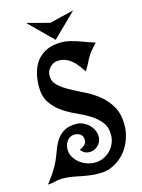

<svg xmlns="http://www.w3.org/2000/svg" viewBox="-128 -922 746 1010"><g transform="rotate(-15 245.0 -417.0)"><path d="M269 -703Q292 -703 314 -697.5Q336 -692 358 -684.5Q380 -677 401 -669Q422 -661 444 -655Q434 -643 423 -631.5Q412 -620 403 -607Q389 -587 378.5 -564.5Q368 -542 354 -522Q343 -539 330.5 -555.5Q318 -572 303.5 -585Q289 -598 271 -606Q253 -614 230 -614Q203 -614 183.5 -594.5Q164 -575 164 -548Q164 -516 187.5 -494.5Q211 -473 245.5 -454Q280 -435 321 -415Q362 -395 396.5 -367Q431 -339 454.5 -298.5Q478 -258 478 -198Q478 -143 452 -92Q426 -41 379 -12Q343 11 307 14Q271 17 234.5 12Q198 7 161 -1Q124 -9 86 -9Q66 -9 47 -3.5Q28 2 8 2Q28 -24 46 -50.5Q64 -77 78 -107Q91 -137 101.5 -166Q112 -195 128 -217.5Q144 -240 168.5 -254Q193 -268 234 -268Q253 -268 270.5 -260Q288 -252 301.5 -239Q315 -226 323 -209Q331 -192 331 -173Q331 -151 318.5 -134.5Q306 -118 288 -111Q270 -104 250.5 -108Q231 -112 217 -132Q230 -136 243 -147Q256 -158 256 -175Q256 -195 243.5 -205.5Q231 -216 211 -216Q184 -216 169.5 -195.5Q155 -175 155 -151Q155 -127 166 -108Q177 -89 194.5 -75Q212 -61 233.5 -53.5Q255 -46 277 -46Q302 -46 323.5 -55.5Q345 -65 361 -81Q377 -97 386.5 -119Q396 -141 396 -166Q396 -209 373.5 -236.5Q351 -264 318 -284.5Q285 -305 245.5 -322.5Q206 -340 173 -363.5Q140 -387 117.5 -420.5Q95 -454 95 -507Q95 -549 105 -585Q115 -621 136 -647Q157 -673 190 -688Q223 -703 269 -703ZM117 -849 240 -817 373 -849 244 -723Z"/></g></svg>

Font: Fette Mikado
Style: Regular
Weight: 400
Designer: Peter Wiegel
Foundry: Peter Wiegel
Version: Version 1.000